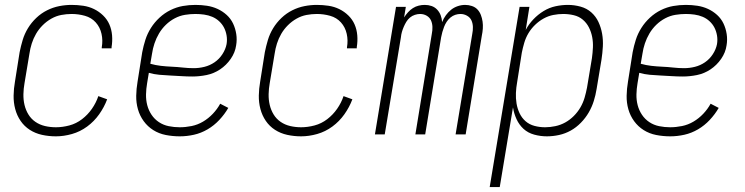

<svg xmlns="http://www.w3.org/2000/svg" viewBox="-20 -548 3040 783"><path d="M208 8Q179 8 151.5 2Q124 -4 101.5 -18.5Q79 -33 64 -55Q49 -77 42 -103.5Q35 -130 35.5 -158.5Q36 -187 41 -215L60 -335Q65 -360 72.5 -385Q80 -410 94 -433Q108 -456 128 -475Q148 -494 172 -506Q196 -518 221.5 -523Q247 -528 272 -528Q296 -528 319.5 -524.5Q343 -521 363.5 -511Q384 -501 400.5 -485Q417 -469 426 -448.5Q435 -428 437 -404Q439 -380 435 -356Q435 -355 435 -353.5Q435 -352 435 -351H395Q395 -352 395 -353Q395 -354 395 -355Q400 -383 394 -410Q388 -437 370.5 -456.5Q353 -476 326.5 -483.5Q300 -491 272 -491Q251 -491 230 -487Q209 -483 189.5 -472Q170 -461 154 -445Q138 -429 127 -410Q116 -391 109.5 -370.5Q103 -350 100 -329L80 -209Q76 -187 75.5 -164Q75 -141 80 -120Q85 -99 96 -81Q107 -63 124.5 -51Q142 -39 163.5 -34Q185 -29 208 -29Q235 -29 263 -36.5Q291 -44 314.5 -62Q338 -80 355 -104.5Q372 -129 381 -156L417 -143Q405 -111 384.5 -82Q364 -53 335.5 -32Q307 -11 273.5 -1.5Q240 8 208 8Z M713 8Q684 8 656 2.5Q628 -3 605 -17.5Q582 -32 566 -54Q550 -76 542.5 -102.5Q535 -129 535.5 -157.5Q536 -186 541 -215L560 -335Q565 -361 573 -386Q581 -411 595.5 -434Q610 -457 630.5 -476Q651 -495 675.5 -507Q700 -519 725.5 -523.5Q751 -528 777 -528Q801 -528 824 -524.5Q847 -521 867.5 -511.5Q888 -502 904.5 -487Q921 -472 930.5 -452Q940 -432 943.5 -409Q947 -386 943 -363Q939 -334 921 -308Q903 -282 877.5 -265Q852 -248 822.5 -242Q793 -236 765 -236Q742 -236 719.5 -237.5Q697 -239 674.5 -240Q652 -241 630 -243Q608 -245 587 -251L580 -209Q576 -186 575.5 -163Q575 -140 580.5 -119Q586 -98 598 -80Q610 -62 628 -50Q646 -38 668 -33.5Q690 -29 713 -29Q737 -29 761.5 -34Q786 -39 808 -52Q830 -65 848 -84Q866 -103 878 -125L911 -108Q896 -82 874.5 -59Q853 -36 826.5 -20.5Q800 -5 771 1.5Q742 8 713 8ZM770 -270Q792 -270 814 -275.5Q836 -281 855 -294Q874 -307 887 -327Q900 -347 904 -368Q907 -386 904 -403.5Q901 -421 893.5 -435.5Q886 -450 873.5 -461.5Q861 -473 845.5 -479.5Q830 -486 812.5 -488.5Q795 -491 777 -491Q756 -491 734.5 -487.5Q713 -484 693 -473.5Q673 -463 656.5 -447Q640 -431 628.5 -411.5Q617 -392 610 -371Q603 -350 600 -329L593 -288Q614 -282 636 -279.5Q658 -277 680.5 -276Q703 -275 725.5 -272.5Q748 -270 770 -270Z M1208 8Q1179 8 1151.5 2Q1124 -4 1101.5 -18.5Q1079 -33 1064 -55Q1049 -77 1042 -103.5Q1035 -130 1035.5 -158.5Q1036 -187 1041 -215L1060 -335Q1065 -360 1072.5 -385Q1080 -410 1094 -433Q1108 -456 1128 -475Q1148 -494 1172 -506Q1196 -518 1221.5 -523Q1247 -528 1272 -528Q1296 -528 1319.5 -524.5Q1343 -521 1363.5 -511Q1384 -501 1400.5 -485Q1417 -469 1426 -448.5Q1435 -428 1437 -404Q1439 -380 1435 -356Q1435 -355 1435 -353.5Q1435 -352 1435 -351H1395Q1395 -352 1395 -353Q1395 -354 1395 -355Q1400 -383 1394 -410Q1388 -437 1370.5 -456.5Q1353 -476 1326.5 -483.5Q1300 -491 1272 -491Q1251 -491 1230 -487Q1209 -483 1189.5 -472Q1170 -461 1154 -445Q1138 -429 1127 -410Q1116 -391 1109.5 -370.5Q1103 -350 1100 -329L1080 -209Q1076 -187 1075.5 -164Q1075 -141 1080 -120Q1085 -99 1096 -81Q1107 -63 1124.5 -51Q1142 -39 1163.5 -34Q1185 -29 1208 -29Q1235 -29 1263 -36.5Q1291 -44 1314.5 -62Q1338 -80 1355 -104.5Q1372 -129 1381 -156L1417 -143Q1405 -111 1384.5 -82Q1364 -53 1335.5 -32Q1307 -11 1273.5 -1.5Q1240 8 1208 8Z M1509 0 1595 -520H1635L1628 -477Q1635 -488 1644 -498Q1653 -508 1664 -515Q1675 -522 1687.5 -525Q1700 -528 1712 -528Q1727 -528 1740 -523.5Q1753 -519 1762.5 -509Q1772 -499 1777 -486Q1782 -473 1783 -458Q1789 -473 1798.5 -486Q1808 -499 1820 -508.5Q1832 -518 1847 -523Q1862 -528 1877 -528Q1891 -528 1904.5 -523.5Q1918 -519 1927 -509.5Q1936 -500 1941 -487Q1946 -474 1948 -460Q1950 -446 1949 -431.5Q1948 -417 1945 -403L1879 0H1838L1906 -410Q1909 -424 1908.5 -438.5Q1908 -453 1902.5 -465Q1897 -477 1884.5 -484Q1872 -491 1858 -491Q1847 -491 1836.5 -487.5Q1826 -484 1817 -476.5Q1808 -469 1801.5 -459Q1795 -449 1791 -438.5Q1787 -428 1784 -417.5Q1781 -407 1779 -396L1714 0H1674L1741 -410Q1744 -424 1743.5 -438.5Q1743 -453 1737.5 -465Q1732 -477 1720 -484Q1708 -491 1693 -491Q1683 -491 1672 -487.5Q1661 -484 1652 -476.5Q1643 -469 1637 -459Q1631 -449 1626.5 -438.5Q1622 -428 1619 -417.5Q1616 -407 1615 -396L1549 0Z M1977 215 2099 -520H2139L2124 -426Q2136 -449 2155 -469Q2174 -489 2197 -503Q2220 -517 2245.5 -522.5Q2271 -528 2296 -528Q2322 -528 2347.5 -521Q2373 -514 2391.5 -497.5Q2410 -481 2420.5 -458.5Q2431 -436 2435.5 -410.5Q2440 -385 2438.5 -358Q2437 -331 2433 -305L2413 -185Q2409 -160 2401.5 -136Q2394 -112 2381 -89.5Q2368 -67 2349 -47.5Q2330 -28 2307.5 -15.5Q2285 -3 2260 2.5Q2235 8 2210 8Q2184 8 2158.5 1Q2133 -6 2115 -22.5Q2097 -39 2086.5 -62Q2076 -85 2072 -110L2018 215ZM2203 -29Q2223 -29 2244.5 -33.5Q2266 -38 2285 -48.5Q2304 -59 2320 -75Q2336 -91 2347 -110Q2358 -129 2364 -149.5Q2370 -170 2374 -191L2394 -311Q2397 -333 2398 -354.5Q2399 -376 2395 -397Q2391 -418 2381.5 -436.5Q2372 -455 2356.5 -468Q2341 -481 2320 -486Q2299 -491 2277 -491Q2257 -491 2236.5 -487Q2216 -483 2197 -472.5Q2178 -462 2162 -446.5Q2146 -431 2135 -412.5Q2124 -394 2118 -373.5Q2112 -353 2108 -333L2089 -213Q2085 -191 2084 -169Q2083 -147 2086.5 -126Q2090 -105 2099 -86Q2108 -67 2123.5 -53.5Q2139 -40 2160 -34.5Q2181 -29 2203 -29Z M2713 8Q2684 8 2656 2.5Q2628 -3 2605 -17.5Q2582 -32 2566 -54Q2550 -76 2542.5 -102.5Q2535 -129 2535.5 -157.5Q2536 -186 2541 -215L2560 -335Q2565 -361 2573 -386Q2581 -411 2595.5 -434Q2610 -457 2630.5 -476Q2651 -495 2675.5 -507Q2700 -519 2725.5 -523.5Q2751 -528 2777 -528Q2801 -528 2824 -524.5Q2847 -521 2867.5 -511.5Q2888 -502 2904.5 -487Q2921 -472 2930.5 -452Q2940 -432 2943.5 -409Q2947 -386 2943 -363Q2939 -334 2921 -308Q2903 -282 2877.5 -265Q2852 -248 2822.5 -242Q2793 -236 2765 -236Q2742 -236 2719.5 -237.5Q2697 -239 2674.5 -240Q2652 -241 2630 -243Q2608 -245 2587 -251L2580 -209Q2576 -186 2575.5 -163Q2575 -140 2580.5 -119Q2586 -98 2598 -80Q2610 -62 2628 -50Q2646 -38 2668 -33.5Q2690 -29 2713 -29Q2737 -29 2761.5 -34Q2786 -39 2808 -52Q2830 -65 2848 -84Q2866 -103 2878 -125L2911 -108Q2896 -82 2874.5 -59Q2853 -36 2826.5 -20.5Q2800 -5 2771 1.5Q2742 8 2713 8ZM2770 -270Q2792 -270 2814 -275.5Q2836 -281 2855 -294Q2874 -307 2887 -327Q2900 -347 2904 -368Q2907 -386 2904 -403.5Q2901 -421 2893.5 -435.5Q2886 -450 2873.5 -461.5Q2861 -473 2845.5 -479.5Q2830 -486 2812.5 -488.5Q2795 -491 2777 -491Q2756 -491 2734.5 -487.5Q2713 -484 2693 -473.5Q2673 -463 2656.5 -447Q2640 -431 2628.5 -411.5Q2617 -392 2610 -371Q2603 -350 2600 -329L2593 -288Q2614 -282 2636 -279.5Q2658 -277 2680.5 -276Q2703 -275 2725.5 -272.5Q2748 -270 2770 -270Z"/></svg>

Font: Iosevka SS04 Extralight
Style: Italic
Weight: 200
Italic angle: -9°
Monospace: yes
Designer: Belleve Invis
Foundry: Belleve Invis
Version: Version 19.0.0; ttfautohint (v1.8.4)